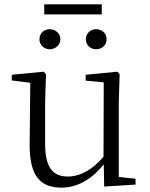

<svg xmlns="http://www.w3.org/2000/svg" viewBox="-20 -847 688 881"><path d="M208 -621C233 -621 257 -639 257 -667C257 -695 233 -713 208 -713C183 -713 161 -695 161 -667C161 -639 183 -621 208 -621ZM421 -621C447 -621 469 -639 469 -667C469 -695 447 -713 421 -713C396 -713 374 -695 374 -667C374 -639 396 -621 421 -621ZM183 -781H447V-827H183ZM458 9 602 0V-27L525 -35V-379L529 -506L519 -518L373 -504V-477L456 -469L455 -128C407 -71 350 -37 291 -37C224 -37 187 -76 187 -187V-379L191 -506L181 -518L34 -504V-478L119 -467L116 -185C115 -37 167 14 262 14C340 14 405 -29 456 -93Z"/></svg>

Font: Noto Serif SC Light
Style: Regular
Weight: 300
Designer: Ryoko NISHIZUKA 西塚涼子 (kana & ideographs); Frank Grießhammer (Latin, Greek & Cyrillic); Wenlong ZHANG 张文龙 (bopomofo); San
Foundry: Adobe
Version: Version 2.001;hotconv 1.1.0;makeotfexe 2.6.0